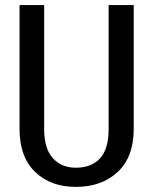

<svg xmlns="http://www.w3.org/2000/svg" viewBox="-20 -731 606 762"><path d="M510.7 -710.9Q510.7 -587.9 510.7 -218.8Q510.7 -108.4 447.3 -48.8Q383.8 10.7 281.2 10.7Q180.7 10.7 119.1 -48.8Q57.6 -108.4 57.6 -218.8Q57.6 -236.3 57.6 -257.8Q57.6 -361.3 57.6 -538.1Q57.6 -581.1 57.6 -710.9Q82 -710.9 155.3 -710.9Q155.3 -587.9 155.3 -218.8Q155.3 -141.6 189.5 -103.5Q223.6 -65.4 281.2 -65.4Q342.8 -65.4 377 -102.5Q411.1 -139.6 411.1 -218.8Q411.1 -382.8 411.1 -710.9Q436.5 -710.9 510.7 -710.9Z"/></svg>

Font: Noto Sans Hebrew DECATHLON 
Style: Regular
Weight: 400
Designer: Monotype Design team
Version: Version 1.03 uh